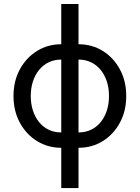

<svg xmlns="http://www.w3.org/2000/svg" viewBox="-20 -743 712 978"><path d="M379.9 -439.5Q415 -439.5 443.6 -425.8Q472.2 -412.1 492.7 -387Q513.2 -361.8 524.2 -328.1Q535.2 -294.4 535.2 -253.9Q535.2 -213.9 524.2 -179.9Q513.2 -146 492.7 -120.8Q472.2 -95.7 443.6 -82Q415 -68.4 379.9 -68.4V9.8Q448.7 9.8 503.7 -24.4Q558.6 -58.6 590.8 -118.2Q623 -177.7 623 -253.9Q623 -330.1 590.8 -389.6Q558.6 -449.2 503.7 -483.4Q448.7 -517.6 379.9 -517.6ZM379.9 -722.7H292V214.8H379.9ZM292 -439.5V-517.6Q223.6 -517.6 168.5 -483.4Q113.3 -449.2 81.1 -389.6Q48.8 -330.1 48.8 -253.9Q48.8 -177.7 81.1 -118.2Q113.3 -58.6 168.5 -24.4Q223.6 9.8 292 9.8V-68.4Q256.8 -68.4 228.3 -82Q199.7 -95.7 179.2 -120.8Q158.7 -146 147.7 -179.9Q136.7 -213.9 136.7 -253.9Q136.7 -294.4 147.7 -328.1Q158.7 -361.8 179.2 -387Q199.7 -412.1 228.3 -425.8Q256.8 -439.5 292 -439.5Z"/></svg>

Font: Giphurs SC
Style: Regular
Weight: 400
Version: Version 0.920